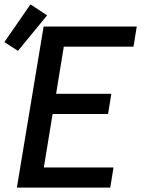

<svg xmlns="http://www.w3.org/2000/svg" viewBox="-42 -856 662 876"><path d="M35 0 157 -735H582L567 -643H249L214 -428H466L451 -336H198L158 -92H476L461 0ZM40 -624 -22 -664 97 -836 173 -786Z"/></svg>

Font: Iosevka SS04 SmBd Ex Obl
Style: Regular
Weight: 600
Width: 7
Italic angle: -9°
Monospace: yes
Designer: Belleve Invis
Foundry: Belleve Invis
Version: Version 19.0.0; ttfautohint (v1.8.4)